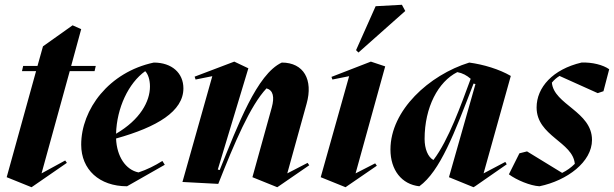

<svg xmlns="http://www.w3.org/2000/svg" viewBox="-20 -766 2571 804"><path d="M112 18 118 14 260 -84 253 -94 154 -40 272 -468H376L381 -490H278L320 -644L284 -660L160 -572L137 -490H77L72 -468H131L8 -24Z M512 14 670 -76 660 -92C628 -72 596 -56 560 -44C506 -55 469 -111 466 -186C638 -234 748 -300 748 -396C748 -460 700 -504 624 -504C436 -464 320 -308 320 -160C320 -56 396 14 512 14ZM466 -206C469 -314 518 -418 588 -468C600 -456 608 -432 608 -404C608 -341 567 -265 466 -206Z M1141 18 1150 12 1275 -74 1268 -84 1183 -40 1264 -332C1292 -432 1252 -504 1160 -504C1056 -456 976 -242 900 -54L892 -56L1020 -480L961 -508L795 -445L799 -433L869 -447L744 -4L894 4C962 -168 1028 -324 1096 -396C1124 -388 1130 -360 1118 -316L1037 -24Z M1427 18 1437 11 1558 -72 1551 -82 1469 -40 1593 -488 1533 -508 1368 -444 1372 -433 1442 -447 1323 -24ZM1481 -546 1677 -720 1663 -746 1553 -740 1471 -556Z M1963 18 1971 13 2102 -78 2096 -88 2005 -40 2119 -448C2071 -476 2005 -496 1945 -504C1777 -452 1615 -304 1615 -140C1615 -54 1662 6 1736 14C1823 -49 1883 -208 1963 -416L1971 -414L1860 -24ZM1795 -96C1772 -108 1758 -143 1758 -184C1758 -317 1815 -424 1895 -464C1917 -460 1935 -450 1951 -436C1911 -328 1859 -180 1795 -96Z M2239 14C2355 -10 2459 -88 2459 -180C2459 -299 2299 -328 2291 -420C2301 -432 2310 -440 2323 -448L2483 -376L2507 -384L2531 -476C2506 -494 2460 -506 2415 -504C2295 -476 2227 -400 2227 -316C2227 -196 2379 -172 2387 -80C2371 -64 2354 -52 2334 -42L2187 -132L2155 -124L2111 -36C2143 -12 2201 12 2239 14Z"/></svg>

Font: Mazius Display Extra Italic
Style: Bold
Weight: 700
Italic angle: -17°
Designer: Alberto Casagrande & Collletttivo
Foundry: Collletttivo
Version: Version 2.000;Glyphs 3.2 (3217)